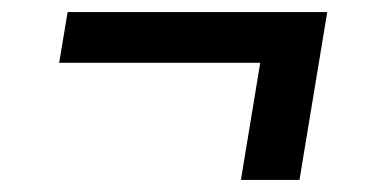

<svg xmlns="http://www.w3.org/2000/svg" viewBox="-20 -402 640 318"><path d="M379 -104 411 -298H78L92 -382H522L476 -104Z"/></svg>

Font: Iosevka Aile Medium Oblique
Style: Regular
Weight: 500
Italic angle: -9°
Designer: Belleve Invis
Foundry: Belleve Invis
Version: Version 31.1.0; ttfautohint (v1.8.4)